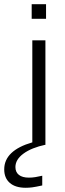

<svg xmlns="http://www.w3.org/2000/svg" viewBox="-79 -685 308 909"><path d="M139 -596H71V-665H139ZM136 -1 137 0Q71 14 32.5 42Q-6 70 -6 106Q-6 130 10.5 143Q27 156 58 156Q73 156 88.5 153.5Q104 151 121 147V193Q89 200 73.5 202Q58 204 43 204Q-6 204 -32.5 181Q-59 158 -59 117Q-59 72 -25.5 40Q8 8 74 -11V-494H136Z"/></svg>

Font: Blinker Light
Style: Regular
Weight: 300
Designer: Juergen Huber
Foundry: supertype
Version: Version 1.017;hotconv 1.0.117;makeotfexe 2.5.65602